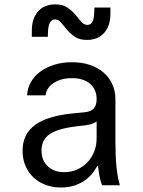

<svg xmlns="http://www.w3.org/2000/svg" viewBox="-20 -828 640 858"><path d="M411.8 -384.6Q411.8 -356.8 398.7 -342.8Q385.6 -328.8 357.2 -326.2L307.4 -321.4Q192.2 -310.4 136.5 -269.5Q80.8 -228.6 80.8 -154.2Q80.8 -117.8 93.5 -87.6Q106.2 -57.4 128.9 -35.7Q151.6 -14 183.3 -2Q215 10 252.8 10Q295.6 10 330.3 -5.5Q365 -21 389.4 -49.1Q413.8 -77.2 427.3 -116.8Q440.8 -156.4 440.8 -205.6L388.4 -85.6H418.4Q420.8 -59 425.2 -37.9Q429.6 -16.8 435.8 0H515.8Q505.2 -35.4 500.5 -82.5Q495.8 -129.6 495.8 -193V-384.4Q495.8 -421.6 481.7 -452.1Q467.6 -482.6 442.1 -504.4Q416.6 -526.2 381 -538.1Q345.4 -550 301.4 -550Q259 -550 223.2 -538.9Q187.4 -527.8 160.6 -508.3Q133.8 -488.8 118.1 -461.4Q102.4 -434 101.2 -402H183.4Q187.6 -436.2 220.3 -457.5Q253 -478.8 301.2 -478.8Q352.8 -478.8 382.3 -453.7Q411.8 -428.6 411.8 -384.6ZM411.8 -313V-210Q411.8 -177.8 400.7 -150.1Q389.6 -122.4 370.2 -102.2Q350.8 -82 324.2 -70.3Q297.6 -58.6 267.6 -58.6Q221 -58.6 193.2 -85.2Q165.4 -111.8 165.4 -155.6Q165.4 -202.8 201.2 -227.8Q237 -252.8 316.2 -262.6L363.8 -268.4Q404 -273.4 423 -295Q442 -316.6 442 -359.8ZM122.2 -663.6H193.8L194.4 -684.6Q195.4 -713 203.3 -727.1Q211.2 -741.2 225.8 -741.2Q241.4 -741.2 253.1 -726.8Q264.8 -712.4 279.1 -695.4Q293.4 -678.4 314 -664Q334.6 -649.6 368.8 -649.6Q417.8 -649.6 445.6 -681.1Q473.4 -712.6 473.4 -766.8V-794.4H401.8L401.2 -773.4Q400.2 -744.6 393 -730.7Q385.8 -716.8 370.6 -716.8Q354.4 -716.8 342.7 -731.2Q331 -745.6 316.5 -762.6Q302 -779.6 281.5 -794Q261 -808.4 226.8 -808.4Q177.8 -808.4 150 -776.9Q122.2 -745.4 122.2 -691.2Z"/></svg>

Font: CommitMonoV142 ExtLt
Style: Regular
Weight: 200
Monospace: yes
Designer: Eigil Nikolajsen
Foundry: Eigil Nikolajsen
Version: Version 1.142